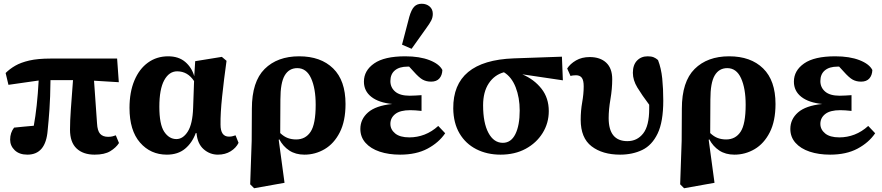

<svg xmlns="http://www.w3.org/2000/svg" viewBox="-20 -809 4702 1023"><path d="M25 -357 10 -420Q32 -442 61.5 -459Q91 -476 136 -486.5Q181 -497 250 -497H604L613 -371L481 -379L497 -152Q499 -112 513.5 -96Q528 -80 556 -80Q569 -80 579.5 -82.5Q590 -85 597 -88L614 -47Q598 -22 567.5 -3.5Q537 15 484 15Q423 15 388 -18Q353 -51 353 -118Q353 -165 357.5 -227Q362 -289 369 -382H249Q248 -289 243.5 -226Q239 -163 234 -115Q224 15 126 15Q83 15 58.5 -8.5Q34 -32 34 -65Q34 -102 55 -129Q77 -131 104.5 -134Q132 -137 160 -139Q169 -188 175.5 -247.5Q182 -307 186 -380Z M829 -240Q829 -146 855 -107Q881 -68 920 -68Q955 -68 980.5 -108Q1006 -148 1009 -234L1014 -377Q980 -429 924 -429Q881 -429 855 -381.5Q829 -334 829 -240ZM869 15Q782 15 726 -49.5Q670 -114 670 -234Q670 -318 696 -380Q722 -442 768.5 -475.5Q815 -509 876 -509Q932 -509 967 -479Q1002 -449 1015 -403L1020 -483L1162 -506L1187 -485Q1173 -385 1163.5 -294.5Q1154 -204 1155 -145Q1155 -81 1200 -81Q1212 -81 1220 -83.5Q1228 -86 1235 -88L1251 -48Q1238 -21 1209 -3Q1180 15 1141 15Q1098 15 1065 -14Q1032 -43 1027 -100H1023Q1004 -48 966 -16.5Q928 15 869 15Z M1474 -279 1473 -100Q1493 -81 1513.5 -73.5Q1534 -66 1558 -66Q1608 -66 1635 -107Q1662 -148 1662 -251Q1662 -338 1637.5 -392Q1613 -446 1564 -446Q1520 -446 1497 -407Q1474 -368 1474 -279ZM1313 173 1321 -58 1322 -230Q1322 -374 1390 -441.5Q1458 -509 1574 -509Q1689 -509 1755 -444.5Q1821 -380 1821 -255Q1821 -164 1790.5 -104Q1760 -44 1710 -14.5Q1660 15 1602 15Q1555 15 1521.5 -7Q1488 -29 1468 -67L1465 -64L1496 165L1334 194Z M2112 15Q2051 15 2003 -1Q1955 -17 1927.5 -48Q1900 -79 1900 -122Q1900 -174 1941 -210Q1982 -246 2070 -255Q1998 -262 1958.5 -293Q1919 -324 1919 -374Q1919 -433 1973.5 -471Q2028 -509 2139 -509Q2216 -509 2268.5 -488.5Q2321 -468 2337 -436Q2336 -408 2321 -391Q2306 -374 2277 -374Q2252 -374 2232.5 -384.5Q2213 -395 2183 -429L2160 -454Q2158 -454 2155.5 -454Q2153 -454 2151 -454Q2108 -454 2084 -434Q2060 -414 2060 -377Q2060 -343 2085.5 -321Q2111 -299 2163 -299Q2180 -299 2193.5 -300Q2207 -301 2226 -302V-218Q2190 -222 2166 -222Q2112 -222 2086 -201.5Q2060 -181 2060 -149Q2060 -119 2085.5 -98Q2111 -77 2161 -77Q2203 -77 2242 -92Q2281 -107 2315 -138L2352 -99Q2318 -49 2258 -17Q2198 15 2112 15ZM2122 -571 2161 -720Q2172 -758 2187 -773.5Q2202 -789 2227 -789Q2252 -789 2269 -774.5Q2286 -760 2286 -735Q2286 -716 2277.5 -699.5Q2269 -683 2252 -660L2173 -549Z M2647 15Q2575 15 2518 -14Q2461 -43 2428.5 -98Q2396 -153 2395 -231Q2393 -486 2717 -498L2974 -507L2979 -381L2763 -413Q2826 -386 2865 -336.5Q2904 -287 2904 -217Q2904 -153 2871 -100Q2838 -47 2780.5 -16Q2723 15 2647 15ZM2554 -248Q2554 -154 2582.5 -101Q2611 -48 2659 -48Q2703 -48 2726 -94.5Q2749 -141 2749 -220Q2749 -289 2727.5 -344Q2706 -399 2665 -424Q2614 -410 2584 -364.5Q2554 -319 2554 -248Z M3284 15Q3190 15 3132 -29.5Q3074 -74 3074 -171Q3074 -219 3082 -264Q3090 -309 3090 -349Q3090 -381 3080 -394.5Q3070 -408 3049 -408Q3041 -408 3033 -407Q3025 -406 3020 -404L3002 -444Q3018 -469 3049 -487Q3080 -505 3122 -505Q3178 -505 3210 -475Q3242 -445 3242 -387Q3242 -336 3232.5 -280.5Q3223 -225 3223 -180Q3223 -57 3323 -57Q3375 -57 3407 -98Q3439 -139 3439 -229Q3439 -235 3439 -240.5Q3439 -246 3439 -251Q3400 -303 3376 -342.5Q3352 -382 3352 -421Q3352 -463 3374 -486Q3396 -509 3431 -509Q3450 -509 3462.5 -504Q3475 -499 3486 -489Q3503 -445 3508.5 -390.5Q3514 -336 3514 -273Q3514 -160 3484 -97.5Q3454 -35 3402 -10Q3350 15 3284 15Z M3765 -279 3764 -100Q3784 -81 3804.5 -73.5Q3825 -66 3849 -66Q3899 -66 3926 -107Q3953 -148 3953 -251Q3953 -338 3928.5 -392Q3904 -446 3855 -446Q3811 -446 3788 -407Q3765 -368 3765 -279ZM3604 173 3612 -58 3613 -230Q3613 -374 3681 -441.5Q3749 -509 3865 -509Q3980 -509 4046 -444.5Q4112 -380 4112 -255Q4112 -164 4081.5 -104Q4051 -44 4001 -14.5Q3951 15 3893 15Q3846 15 3812.5 -7Q3779 -29 3759 -67L3756 -64L3787 165L3625 194Z M4403 15Q4342 15 4294 -1Q4246 -17 4218.5 -48Q4191 -79 4191 -122Q4191 -174 4232 -210Q4273 -246 4361 -255Q4289 -262 4249.5 -293Q4210 -324 4210 -374Q4210 -433 4264.5 -471Q4319 -509 4430 -509Q4507 -509 4559.5 -488.5Q4612 -468 4628 -436Q4627 -408 4612 -391Q4597 -374 4568 -374Q4543 -374 4523.5 -384.5Q4504 -395 4474 -429L4451 -454Q4449 -454 4446.5 -454Q4444 -454 4442 -454Q4399 -454 4375 -434Q4351 -414 4351 -377Q4351 -343 4376.5 -321Q4402 -299 4454 -299Q4471 -299 4484.5 -300Q4498 -301 4517 -302V-218Q4481 -222 4457 -222Q4403 -222 4377 -201.5Q4351 -181 4351 -149Q4351 -119 4376.5 -98Q4402 -77 4452 -77Q4494 -77 4533 -92Q4572 -107 4606 -138L4643 -99Q4609 -49 4549 -17Q4489 15 4403 15Z"/></svg>

Font: Source Serif 4 SmText
Style: Bold
Weight: 700
Designer: Frank Grießhammer
Foundry: Adobe
Version: Version 4.005;hotconv 1.1.0;makeotfexe 2.6.0